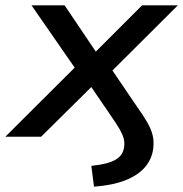

<svg xmlns="http://www.w3.org/2000/svg" viewBox="-43 -512 686 719"><path d="M309 187 299 109Q361 103 390 86Q419 69 422 36Q424 21 420 6Q416 -9 404.5 -29Q393 -49 372 -79L290 -199H312L111 0H-23L258 -280L260 -225L75 -492H199L325 -305H302L489 -492H623L356 -226L357 -279L465 -120Q492 -82 507.5 -55.5Q523 -29 528.5 -6Q534 17 531 43Q526 84 499.5 114.5Q473 145 425.5 163.5Q378 182 309 187Z"/></svg>

Font: Nunito Sans 10pt SemiExpanded SemiBold
Style: Italic
Weight: 600
Width: 6
Italic angle: -9°
Designer: Vernon Adams
Foundry: Vernon Adams
Version: Version 3.101;gftools[0.9.27]